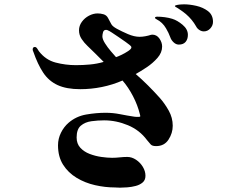

<svg xmlns="http://www.w3.org/2000/svg" viewBox="-20 -822 1040 887"><path d="M587 -603Q587 -607 583.5 -610Q580 -613 578 -615Q575 -618 560 -628.5Q545 -639 527.5 -651Q510 -663 496 -672Q482 -681 480 -681Q476 -684 470 -684Q459 -684 456 -673Q453 -662 453 -654Q453 -641 465 -622Q477 -603 492 -585.5Q507 -568 516 -558Q523 -560 540 -568Q557 -576 572 -586Q587 -596 587 -603ZM778 -241Q778 -207 758.5 -177Q739 -147 701 -147Q683 -147 676 -155Q669 -163 659 -175Q625 -221 571 -243.5Q517 -266 461 -266Q432 -266 402.5 -262Q373 -258 353.5 -241.5Q334 -225 334 -187Q334 -158 351 -139.5Q368 -121 394 -111Q420 -101 448 -97Q476 -93 498 -93Q515 -93 533 -95Q551 -97 568 -97Q589 -97 608.5 -84Q628 -71 640 -51Q652 -31 652 -10Q652 10 639 21Q626 32 607 37Q588 42 568 43.5Q548 45 534 45L511 44Q466 44 419.5 33.5Q373 23 334 -0.5Q295 -24 271.5 -61Q248 -98 248 -151Q248 -181 261.5 -208.5Q275 -236 297 -255Q332 -285 378.5 -293Q425 -301 468 -301Q502 -301 534.5 -294.5Q567 -288 600 -283Q605 -282 610 -282Q615 -282 620 -282Q622 -282 625 -282.5Q628 -283 628 -285Q628 -289 626 -295Q616 -336 594.5 -377.5Q573 -419 546 -450Q500 -430 450.5 -420Q401 -410 351 -410Q287 -410 246 -429Q205 -448 179.5 -486.5Q154 -525 134 -583Q133 -585 132 -587.5Q131 -590 131 -593Q131 -605 141 -605Q147 -605 152 -597.5Q157 -590 160 -585Q191 -545 237 -533Q283 -521 331 -521Q363 -521 395.5 -524Q428 -527 459 -536Q440 -555 421.5 -573.5Q403 -592 384 -610Q369 -624 357 -642Q345 -660 345 -682Q345 -703 358 -721Q371 -739 391 -749.5Q411 -760 431 -760Q445 -760 458.5 -756Q472 -752 479 -739Q489 -720 494.5 -710Q500 -700 520 -689Q542 -677 571 -664.5Q600 -652 625 -652Q637 -652 651 -654.5Q665 -657 677 -661Q679 -661 680.5 -661.5Q682 -662 683 -662Q704 -662 716.5 -644Q729 -626 729 -607Q729 -579 707.5 -554.5Q686 -530 657.5 -511Q629 -492 607 -480Q636 -455 664 -427Q692 -399 718 -370Q741 -344 759.5 -311Q778 -278 778 -241ZM848 -661Q848 -641 837.5 -628.5Q827 -616 806 -616Q793 -616 782 -626.5Q771 -637 767 -649Q763 -660 758 -670.5Q753 -681 747 -691Q739 -705 728 -715.5Q717 -726 703 -733Q701 -735 698.5 -736Q696 -737 696 -740Q696 -743 700 -744Q704 -745 705 -745Q723 -745 741.5 -742.5Q760 -740 776 -735Q799 -728 823.5 -707.5Q848 -687 848 -661ZM964 -721Q964 -704 951.5 -690.5Q939 -677 922 -677Q911 -677 901 -683.5Q891 -690 886 -700Q868 -732 839 -757Q835 -761 825 -768Q815 -775 805.5 -781.5Q796 -788 791 -790Q788 -793 788 -794Q788 -797 797.5 -799Q807 -801 817.5 -801.5Q828 -802 831 -802Q856 -802 887 -795Q918 -788 941 -770.5Q964 -753 964 -721Z"/></svg>

Font: Kaisei Tokumin
Style: Bold
Weight: 700
Designer: Font-Kai, 金井和夫
Foundry: KAZUO KANAI
Version: Version 5.003